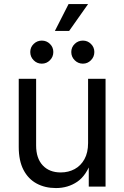

<svg xmlns="http://www.w3.org/2000/svg" viewBox="-20 -933 622 960"><path d="M259.8 7.3Q205.1 7.3 163.1 -15.4Q121.1 -38.1 97.4 -83.7Q73.7 -129.4 73.7 -198.2V-539.1H160.6V-205.6Q160.6 -141.6 193.6 -106.2Q226.6 -70.8 283.7 -70.8Q322.3 -70.8 353.3 -87.6Q384.3 -104.5 402.3 -137.2Q420.4 -169.9 420.4 -217.8V-539.1H507.8V0H423.8V-130.9H438Q412.6 -55.7 366.2 -24.2Q319.8 7.3 259.8 7.3ZM394.5 -614.7Q370.6 -614.7 353.5 -631.8Q336.4 -648.9 336.4 -672.9Q336.4 -696.8 353.5 -713.4Q370.6 -730 394.5 -730Q418 -730 434.8 -713.4Q451.7 -696.8 451.7 -672.9Q451.7 -648.9 434.8 -631.8Q418 -614.7 394.5 -614.7ZM189 -614.7Q165 -614.7 148.2 -631.8Q131.3 -648.9 131.3 -672.9Q131.3 -696.8 148.4 -713.4Q165.5 -730 189 -730Q212.9 -730 229.7 -713.4Q246.6 -696.8 246.6 -672.9Q246.6 -648.9 229.7 -631.8Q212.9 -614.7 189 -614.7ZM254.4 -778.3 322.8 -912.6H420.4L325.7 -778.3Z"/></svg>

Font: Inter 18pt
Style: Regular
Weight: 400
Designer: Rasmus Andersson
Foundry: rsms
Version: Version 4.001;git-66647c0bb